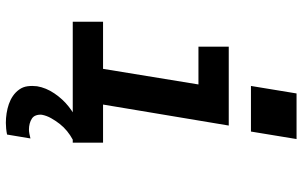

<svg xmlns="http://www.w3.org/2000/svg" viewBox="-204 -582 1009 640"><g transform="rotate(90 300.0 -261.5)"><path d="M52 0V-101H209L261 -419H135V-520H398L328 -101H455V0ZM389 223Q373 223 357 220.5Q341 218 326.5 213Q312 208 299.5 199.5Q287 191 278 178.5Q269 166 267 150.5Q265 135 267 119Q272 89 291 61Q310 33 335.5 13Q361 -7 391 -20Q421 -33 451 -38L445 0Q430 8 416.5 19Q403 30 392.5 43.5Q382 57 373.5 72Q365 87 362 103Q361 113 364 122Q367 131 374.5 136Q382 141 391.5 143.5Q401 146 411 146Q418 146 425.5 144.5Q433 143 441 141L428 219Q418 221 408 222Q398 223 389 223ZM418 -594H266L291 -746H443Z"/></g></svg>

Font: Iosevka SS04 Extended
Style: Bold Italic
Weight: 700
Width: 7
Italic angle: -9°
Monospace: yes
Designer: Belleve Invis
Foundry: Belleve Invis
Version: Version 19.0.0; ttfautohint (v1.8.4)